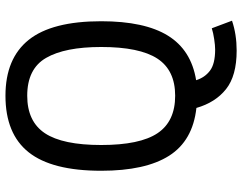

<svg xmlns="http://www.w3.org/2000/svg" viewBox="-112 -618 890 706"><g transform="rotate(-90 333.0 -265.0)"><path d="M609.9 143.1Q559.6 160.2 500 160.2Q407.2 160.2 358.2 121.1Q309.1 82 289.1 12.2Q168.9 -1 113.5 -87.9Q58.1 -174.8 58.1 -337.9Q58.1 -519 126 -604.5Q193.8 -689.9 334 -689.9Q471.2 -689.9 539.6 -604.2Q607.9 -518.6 607.9 -337.9Q607.9 -178.2 554.9 -92.5Q502 -6.8 391.1 11.2Q400.9 43 426 62Q451.2 81.1 503.9 81.1Q519 81.1 542 77.6Q564.9 74.2 582 68.8ZM513.2 -337.9Q513.2 -471.2 473.1 -540.5Q433.1 -609.9 334 -609.9Q239.3 -609.9 196 -544.7Q152.8 -479.5 152.8 -337.9Q152.8 -195.3 196.3 -130.6Q239.7 -65.9 334 -65.9Q427.7 -65.9 470.5 -131.3Q513.2 -196.8 513.2 -337.9Z"/></g></svg>

Font: ClearSansRegular
Style: Regular
Weight: 400
Foundry: Intel Corporation
Version: Version 1.00